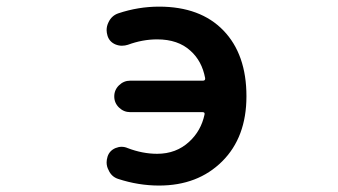

<svg xmlns="http://www.w3.org/2000/svg" viewBox="-20 -579 1040 590"><path d="M468.8 -8.8Q405.3 -8.8 342.8 -29.3Q322.3 -36.1 313.5 -56.6Q307.6 -67.4 307.6 -80.1Q307.6 -87.9 310.5 -97.7Q316.4 -116.2 335 -124Q344.7 -127.9 353.5 -127.9Q363.3 -127.9 372.1 -124Q418 -106.4 462.9 -106.4Q521.5 -106.4 561.5 -143.6Q597.7 -176.8 608.4 -226.6Q610.4 -234.4 602.5 -234.4H379.9Q360.4 -234.4 345.7 -248.5Q331.1 -262.7 331.1 -282.7Q331.1 -302.7 345.7 -316.9Q360.4 -331.1 379.9 -331.1H603.5Q611.3 -331.1 610.4 -338.9Q600.6 -391.6 565.4 -422.9Q527.3 -458 462.9 -458Q418 -458 373 -441.4Q364.3 -438.5 354.5 -438.5Q344.7 -438.5 335 -442.4Q316.4 -450.2 310.5 -468.8Q307.6 -478.5 307.6 -486.3Q307.6 -499 313.5 -510.7Q323.2 -531.2 343.8 -538.1Q405.3 -558.6 468.8 -558.6Q595.7 -558.6 666.5 -485.4Q737.3 -412.1 737.3 -283.2Q737.3 -157.2 662.6 -83Q587.9 -8.8 468.8 -8.8Z"/></svg>

Font: Rounded Mgen+ 2m medium
Style: Regular
Weight: 500
Designer: [Source Han Sans]
Ryoko NISHIZUKA  (kana & ideographs); Paul D. Hunt (Latin, Greek & Cyrillic); Wenlong ZHANG  (bopomofo
Version: Version 1.059.20150602